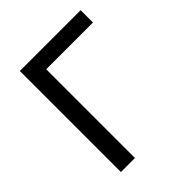

<svg xmlns="http://www.w3.org/2000/svg" viewBox="-196 -826 947 947"><g transform="rotate(-45 277.0 -352.5)"><path d="M99 0V-705H523V-619H197V0Z"/></g></svg>

Font: Nunito Sans 7pt SemiCondensed Medium
Style: Regular
Weight: 500
Width: 4
Designer: Vernon Adams
Foundry: Vernon Adams
Version: Version 3.101;gftools[0.9.27]